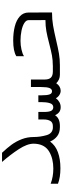

<svg xmlns="http://www.w3.org/2000/svg" viewBox="599 -1193 602 1840"><g transform="rotate(-90 900.0 -273.0)"><path d="M59 -18.5V-88.5Q126.5 -63 204 -63Q300.5 -63 367.2 -102.8Q434 -142.5 442 -230.5L442.5 -237.5L443 -252Q443 -313.5 390.2 -394.2Q337.5 -475 268 -554.5H356Q401.5 -506.5 433.5 -462.8Q465.5 -419 486.2 -365.2Q507 -311.5 507 -250Q507 -189.5 524.5 -128.2Q542 -67 601.5 -67V0Q549 0 515.2 -25.8Q481.5 -51.5 463.5 -94Q426 -42.5 360.5 -18.8Q295 5 207.5 5Q119.5 5 59 -18.5Z M715.5 -46Q686 0 613.5 0H600V-67.5H612Q646.5 -67.5 660.8 -91.5Q675 -115.5 675 -154.5V-206.5H747V-155.5Q747 -103.5 758 -83.5Q769 -63.5 792.5 -63.5Q820.5 -63.5 831 -95.2Q841.5 -127 841.5 -178V-206.5H906.5V-178Q906.5 -123.5 915 -99.5Q923.5 -75.5 945.5 -75.5Q966.5 -75.5 976.2 -99.5Q986 -123.5 986 -180V-277.5H1058V-144Q1058 -104.5 1076.5 -86Q1095 -67.5 1134.5 -67.5H1201.5V0H1103Q1057 0 1022 -35Q1009 -14.5 989.8 -3.5Q970.5 7.5 950.5 7.5Q929 7.5 909.5 -5Q890 -17.5 878.5 -38.5Q863 -17 841 -4.8Q819 7.5 793 7.5Q765 7.5 746.5 -6.2Q728 -20 715.5 -46Z M1281.5 -344V-417.5Q1328.5 -447.5 1433 -447.5Q1506.5 -447.5 1566.8 -432.2Q1627 -417 1663.5 -383.8Q1700 -350.5 1700 -299.5L1700.5 -75.5Q1634.5 -75.5 1576 -65.5Q1517.5 -55.5 1437 -36.5Q1359 -18 1306 -9Q1253 0 1194.5 0V-68Q1244.5 -68 1289 -76.2Q1333.5 -84.5 1400.5 -102Q1471 -120.5 1520.2 -129.5Q1569.5 -138.5 1627.5 -138.5L1627 -299.5Q1627 -323.5 1599.2 -341Q1571.5 -358.5 1526 -368Q1480.5 -377.5 1428.5 -377.5Q1387 -377.5 1345.2 -368.2Q1303.5 -359 1281.5 -344Z"/></g></svg>

Font: JuliaMono Light
Style: Italic
Weight: 300
Italic angle: -9°
Monospace: yes
Designer: cormullion
Foundry: corm
Version: Version 0.054; ttfautohint (v1.8.4)